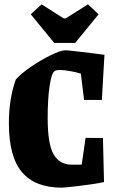

<svg xmlns="http://www.w3.org/2000/svg" viewBox="-20 -854 528 886"><path d="M21 -285Q21 -399 53 -487Q75 -513 121.5 -545Q168 -577 214.5 -599.5Q261 -622 281 -622Q297 -622 425 -606L462 -601L450 -393H368L353 -514Q333 -521 303.5 -526Q274 -531 257 -531Q239 -531 232 -526Q218 -518 209 -458Q200 -398 200 -309Q200 -189 227.5 -141.5Q255 -94 312 -94H357L375 -218L455 -217L460 -14Q426 -6 353 3Q280 12 265 12Q142 12 81.5 -59.5Q21 -131 21 -285ZM230 -656 122 -788 172 -834 274 -769H283L386 -834L435 -788L327 -656Z"/></svg>

Font: Grenze ExtraBold
Style: Regular
Weight: 800
Designer: Renata Polastri
Foundry: Omnibus-Type
Version: Version 1.002; ttfautohint (v1.8)